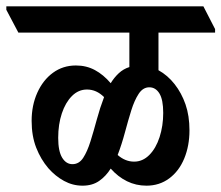

<svg xmlns="http://www.w3.org/2000/svg" viewBox="-68 -644 700 607"><path d="M193 -57Q162 -57 134.5 -72Q107 -87 85 -112Q61 -140 46.5 -177Q32 -214 32 -262Q32 -311 50 -351Q68 -391 99.5 -414Q131 -437 172 -437Q205 -437 232 -422.5Q259 -408 282 -381Q293 -399 307.5 -412.5Q322 -426 341 -432V-541H-10L-48 -613V-624H575L612 -552V-541H433V-422Q462 -406 484 -378Q506 -350 518.5 -314Q531 -278 531 -232Q531 -183 514.5 -143Q498 -103 467 -80Q436 -57 395 -57Q362 -57 333.5 -71Q305 -85 282 -111Q267 -87 245.5 -72Q224 -57 193 -57ZM404 -368Q384 -368 370.5 -347.5Q357 -327 347 -295Q337 -263 327 -225.5Q317 -188 304 -154Q328 -133 356 -133Q383 -133 404 -154Q425 -175 436.5 -210.5Q448 -246 448 -287Q448 -329 436 -348.5Q424 -368 404 -368ZM116 -208Q116 -166 128.5 -145.5Q141 -125 161 -125Q182 -125 195 -145Q208 -165 218 -197Q228 -229 238 -266Q248 -303 261 -337Q237 -361 207 -361Q180 -361 159.5 -340.5Q139 -320 127.5 -285.5Q116 -251 116 -208Z"/></svg>

Font: Noto Serif Devanagari ExtraCondensed SemiBold
Style: Regular
Weight: 600
Width: 2
Designer: Universal Thirst, Indian Type Foundry and the Monotype Design Team
Foundry: Monotype Imaging Inc.
Version: Version 2.004; ttfautohint (v1.8.4.7-5d5b)